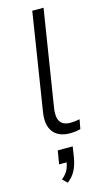

<svg xmlns="http://www.w3.org/2000/svg" viewBox="-146 -751 589 1068"><g transform="rotate(-15 149.0 -217.5)"><path d="M188 8Q122 8 91 -31.5Q60 -71 72 -146L160 -705H225L137 -150Q132 -115 137.5 -92.5Q143 -70 160 -59Q177 -48 205 -48Q218 -48 231 -49.5Q244 -51 258 -54L248 0Q235 4 219.5 6Q204 8 188 8ZM103 270 77 244Q104 222 114 200Q124 178 128 150L142 159H83L96 82H182L172 147Q165 186 149.5 216.5Q134 247 103 270Z"/></g></svg>

Font: Nunito Sans 10pt Light
Style: Italic
Weight: 300
Italic angle: -9°
Designer: Vernon Adams
Foundry: Vernon Adams
Version: Version 3.101;gftools[0.9.27]